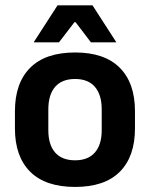

<svg xmlns="http://www.w3.org/2000/svg" viewBox="-20 -706 577 739"><path d="M269 13.5Q155 13.5 96.2 -45Q37.5 -103.5 37.5 -211.5V-278Q37.5 -386.5 96.2 -445.2Q155 -504 269 -504Q382.5 -504 441 -445.2Q499.5 -386.5 499.5 -278V-211.5Q499.5 -103.5 441.2 -45Q383 13.5 269 13.5ZM269 -89Q319 -89 345.2 -119Q371.5 -149 371.5 -205V-284.5Q371.5 -341.5 345.2 -371.8Q319 -402 269 -402Q218.5 -402 192.2 -371.8Q166 -341.5 166 -284.5V-205Q166 -149 192.2 -119Q218.5 -89 269 -89ZM110.5 -544.5 201.5 -685.5H336L427 -544.5V-543H330L271 -620.5H266.5L207 -543H110.5Z"/></svg>

Font: Anek Malayalam Medium SemiBold
Style: Regular
Weight: 600
Version: Version 1.003